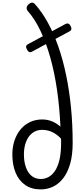

<svg xmlns="http://www.w3.org/2000/svg" viewBox="-20 -1438 643 1477"><path d="M294 19Q222 19 173.5 -15Q125 -49 100 -109.5Q75 -170 75 -250Q75 -309 92 -358.5Q109 -408 139.5 -444Q170 -480 212 -499.5Q254 -519 304 -519Q344 -519 379 -505Q414 -491 445 -464Q438 -613 418.5 -747.5Q399 -882 366.5 -997Q334 -1112 290.5 -1202.5Q247 -1293 194 -1353Q184 -1364 185 -1378Q186 -1392 200 -1405Q228 -1430 249 -1406Q303 -1346 348 -1264Q393 -1182 428.5 -1080.5Q464 -979 488.5 -861Q513 -743 526 -612Q539 -481 539 -338Q539 -245 519.5 -177.5Q500 -110 466 -66.5Q432 -23 388 -2Q344 19 294 19ZM294 -61Q325 -61 353 -76Q381 -91 403 -123.5Q425 -156 437.5 -209Q450 -262 450 -338Q450 -347 450 -355.5Q450 -364 449 -372Q419 -404 383 -421.5Q347 -439 304 -439Q271 -439 245 -425Q219 -411 201 -385.5Q183 -360 173.5 -325.5Q164 -291 164 -250Q164 -195 179 -152Q194 -109 223 -85Q252 -61 294 -61ZM227 -1041Q214 -1034 204 -1038.5Q194 -1043 186 -1060Q179 -1074 181.5 -1083.5Q184 -1093 197 -1099L483 -1253Q510 -1267 524 -1236Q531 -1222 528.5 -1212Q526 -1202 515 -1197Z"/></svg>

Font: Playwrite BE WAL
Style: Regular
Weight: 400
Designer: Veronika Burian, José Scaglione
Foundry: TypeTogether
Version: Version 1.002